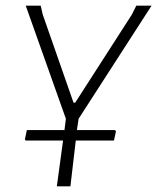

<svg xmlns="http://www.w3.org/2000/svg" viewBox="-20 -659 556 679"><path d="M387 -199 390 -194 383 -162H248L229 0H181L203 -162H71L68 -166L75 -199H208L213 -239L71 -639H124L131 -608L240 -296H246L446 -607L462 -639H516L258 -239L252 -199Z"/></svg>

Font: Alegreya Sans Light
Style: Italic
Weight: 300
Italic angle: -7°
Designer: Juan Pablo del Peral
Foundry: Huerta Tipografica
Version: Version 2.007